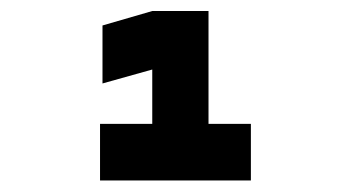

<svg xmlns="http://www.w3.org/2000/svg" viewBox="-20 -714 626 343"><path d="M158.7 -391.6V-492.7H252V-589.8L163.1 -564.9V-668.5L252 -694.3H352.5V-492.7H428.2V-391.6Z"/></svg>

Font: Caskaydia Cove
Style: Bold
Weight: 700
Monospace: yes
Designer: Aaron Bell
Foundry: Saja Typeworks
Version: Version 4.300; ttfautohint (v1.8.3)